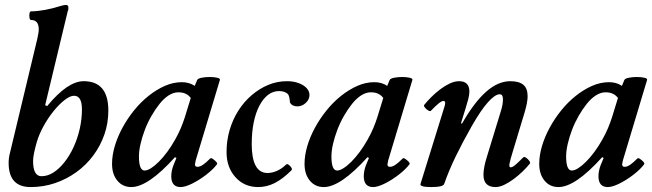

<svg xmlns="http://www.w3.org/2000/svg" viewBox="-20 -745 2642 778"><path d="M104 13Q15 13 15 -85Q15 -96 16.5 -106.5Q18 -117 21 -128L131 -587Q134 -601 135.5 -610Q137 -619 137 -626Q137 -664 106 -664Q101 -664 99.5 -673Q98 -682 99.5 -690.5Q101 -699 106 -699Q130 -699 163 -705Q196 -711 226 -721Q241 -725 246 -725Q257 -725 257 -716Q257 -710 257 -707Q257 -704 255 -702L163 -319L171 -315Q254 -416 319 -416Q419 -416 419 -297Q419 -246 403 -200Q387 -154 358 -115Q329 -76 289.5 -47.5Q250 -19 203 -3Q156 13 104 13ZM148 -31Q173 -31 196.5 -46Q220 -61 241 -87.5Q262 -114 278 -148.5Q294 -183 303 -222.5Q312 -262 312 -302Q312 -357 280 -357Q264 -357 241.5 -339.5Q219 -322 196.5 -294Q174 -266 156 -233Q138 -200 129 -169Q122 -145 118 -125Q114 -105 114 -93Q114 -31 148 -31Z M512 13Q477 13 455.5 -13Q434 -39 434 -81Q434 -115 445 -152.5Q456 -190 476 -227Q496 -264 523 -297.5Q550 -331 582 -356.5Q614 -382 648 -397Q682 -412 717 -412Q747 -412 769 -397L779 -421Q782 -427 797 -430Q812 -433 829.5 -433Q847 -433 860 -430Q873 -427 871 -421L773 -95Q772 -88 771 -85Q770 -82 770 -79Q770 -69 780 -69Q790 -69 802 -77Q814 -85 832 -103Q835 -106 842.5 -101Q850 -96 856 -89.5Q862 -83 859 -79Q843 -58 815 -36.5Q787 -15 758.5 -1Q730 13 712 13Q693 13 683.5 2Q674 -9 674 -31Q674 -42 676.5 -54Q679 -66 683 -76L695 -105L689 -108Q580 13 512 13ZM566 -54Q577 -54 592 -63.5Q607 -73 624 -90Q641 -107 658 -130Q675 -153 690 -180Q703 -203 712.5 -225.5Q722 -248 729 -270L753 -348Q736 -371 703 -371Q683 -371 663.5 -358.5Q644 -346 626.5 -324Q609 -302 593.5 -275Q578 -248 567 -219Q556 -190 549.5 -162Q543 -134 543 -111Q543 -54 566 -54Z M1026 13Q970 13 934 -27Q898 -67 898 -129Q898 -175 910.5 -218Q923 -261 946 -297Q969 -333 1000 -359.5Q1031 -386 1067 -401Q1103 -416 1143 -416Q1169 -416 1189.5 -408.5Q1210 -401 1222 -388.5Q1234 -376 1234 -360Q1234 -342 1219 -328Q1204 -314 1185 -314Q1164 -314 1155 -329Q1154 -343 1152 -351.5Q1150 -360 1147 -363Q1142 -369 1132.5 -372.5Q1123 -376 1111 -376Q1086 -376 1066 -360.5Q1046 -345 1031 -316.5Q1016 -288 1008 -248.5Q1000 -209 1000 -161Q1000 -103 1016 -73.5Q1032 -44 1064 -44Q1083 -44 1103 -53Q1123 -62 1139 -78Q1143 -82 1149.5 -77.5Q1156 -73 1160.5 -66Q1165 -59 1161 -55Q1126 -20 1093.5 -3.5Q1061 13 1026 13Z M1292 13Q1257 13 1235.5 -13Q1214 -39 1214 -81Q1214 -115 1225 -152.5Q1236 -190 1256 -227Q1276 -264 1303 -297.5Q1330 -331 1362 -356.5Q1394 -382 1428 -397Q1462 -412 1497 -412Q1527 -412 1549 -397L1559 -421Q1562 -427 1577 -430Q1592 -433 1609.5 -433Q1627 -433 1640 -430Q1653 -427 1651 -421L1553 -95Q1552 -88 1551 -85Q1550 -82 1550 -79Q1550 -69 1560 -69Q1570 -69 1582 -77Q1594 -85 1612 -103Q1615 -106 1622.5 -101Q1630 -96 1636 -89.5Q1642 -83 1639 -79Q1623 -58 1595 -36.5Q1567 -15 1538.5 -1Q1510 13 1492 13Q1473 13 1463.5 2Q1454 -9 1454 -31Q1454 -42 1456.5 -54Q1459 -66 1463 -76L1475 -105L1469 -108Q1360 13 1292 13ZM1346 -54Q1357 -54 1372 -63.5Q1387 -73 1404 -90Q1421 -107 1438 -130Q1455 -153 1470 -180Q1483 -203 1492.5 -225.5Q1502 -248 1509 -270L1533 -348Q1516 -371 1483 -371Q1463 -371 1443.5 -358.5Q1424 -346 1406.5 -324Q1389 -302 1373.5 -275Q1358 -248 1347 -219Q1336 -190 1329.5 -162Q1323 -134 1323 -111Q1323 -54 1346 -54Z M1728 13Q1679 13 1684 0L1782 -316Q1785 -326 1783.5 -331Q1782 -336 1777 -336Q1770 -336 1757.5 -326Q1745 -316 1726 -296Q1723 -293 1715 -297.5Q1707 -302 1701.5 -309.5Q1696 -317 1699 -320Q1711 -335 1727.5 -351.5Q1744 -368 1763 -382.5Q1782 -397 1802 -406.5Q1822 -416 1840 -416Q1882 -416 1882 -374Q1882 -361 1877.5 -343.5Q1873 -326 1866 -304L1848 -246L1852 -244Q1901 -330 1949.5 -373Q1998 -416 2048 -416Q2083 -416 2100.5 -401.5Q2118 -387 2118 -355Q2118 -342 2114.5 -324.5Q2111 -307 2105 -287L2057 -128Q2047 -96 2044.5 -81.5Q2042 -67 2049 -67Q2057 -67 2069 -77.5Q2081 -88 2100 -107Q2104 -111 2111.5 -106Q2119 -101 2124.5 -93.5Q2130 -86 2127 -82Q2115 -67 2098 -50.5Q2081 -34 2061.5 -19.5Q2042 -5 2023 4Q2004 13 1988 13Q1939 13 1939 -37Q1939 -51 1942.5 -69.5Q1946 -88 1953 -110L2006 -283Q2014 -308 2016 -320.5Q2018 -333 2018 -343Q2018 -363 2005 -363Q1986 -363 1957 -330.5Q1928 -298 1891 -233Q1854 -168 1826 -110Q1798 -52 1780 0Q1776 13 1728 13Z M2243 13Q2208 13 2186.5 -13Q2165 -39 2165 -81Q2165 -115 2176 -152.5Q2187 -190 2207 -227Q2227 -264 2254 -297.5Q2281 -331 2313 -356.5Q2345 -382 2379 -397Q2413 -412 2448 -412Q2478 -412 2500 -397L2510 -421Q2513 -427 2528 -430Q2543 -433 2560.5 -433Q2578 -433 2591 -430Q2604 -427 2602 -421L2504 -95Q2503 -88 2502 -85Q2501 -82 2501 -79Q2501 -69 2511 -69Q2521 -69 2533 -77Q2545 -85 2563 -103Q2566 -106 2573.5 -101Q2581 -96 2587 -89.5Q2593 -83 2590 -79Q2574 -58 2546 -36.5Q2518 -15 2489.5 -1Q2461 13 2443 13Q2424 13 2414.5 2Q2405 -9 2405 -31Q2405 -42 2407.5 -54Q2410 -66 2414 -76L2426 -105L2420 -108Q2311 13 2243 13ZM2297 -54Q2308 -54 2323 -63.5Q2338 -73 2355 -90Q2372 -107 2389 -130Q2406 -153 2421 -180Q2434 -203 2443.5 -225.5Q2453 -248 2460 -270L2484 -348Q2467 -371 2434 -371Q2414 -371 2394.5 -358.5Q2375 -346 2357.5 -324Q2340 -302 2324.5 -275Q2309 -248 2298 -219Q2287 -190 2280.5 -162Q2274 -134 2274 -111Q2274 -54 2297 -54Z"/></svg>

Font: Junicode VF
Style: Italic
Weight: 400
Italic angle: -11°
Designer: Peter S. Baker
Version: Version 2.209